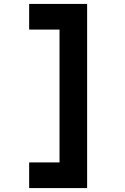

<svg xmlns="http://www.w3.org/2000/svg" viewBox="-20 -850 640 980"><path d="M128.8 110V-21H283.8V-699H128.8V-830H424.7V110Z"/></svg>

Font: JetBrains Mono
Style: Regular
Weight: 400
Monospace: yes
Designer: Philipp Nurullin, Konstantin Bulenkov
Foundry: JetBrains
Version: Version 2.305